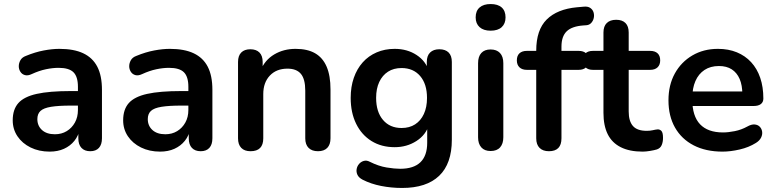

<svg xmlns="http://www.w3.org/2000/svg" viewBox="-20 -741 3835 951"><path d="M226 10Q173 10 131.5 -10.5Q90 -31 66.5 -66Q43 -101 43 -145Q43 -199 71 -230.5Q99 -262 162 -276Q225 -290 331 -290H381V-218H332Q270 -218 233 -212Q196 -206 180.5 -191.5Q165 -177 165 -151Q165 -118 188 -97Q211 -76 252 -76Q285 -76 310.5 -91.5Q336 -107 351 -134Q366 -161 366 -196V-311Q366 -361 344 -383Q322 -405 270 -405Q241 -405 207.5 -398Q174 -391 137 -374Q118 -365 103.5 -369Q89 -373 81 -385.5Q73 -398 73 -413Q73 -428 81 -442.5Q89 -457 108 -464Q154 -483 196.5 -491Q239 -499 274 -499Q346 -499 392.5 -477Q439 -455 462 -410.5Q485 -366 485 -296V-56Q485 -25 470 -8.5Q455 8 427 8Q399 8 383.5 -8.5Q368 -25 368 -56V-104H376Q369 -69 348.5 -43.5Q328 -18 297 -4Q266 10 226 10Z M773 10Q720 10 678.5 -10.5Q637 -31 613.5 -66Q590 -101 590 -145Q590 -199 618 -230.5Q646 -262 709 -276Q772 -290 878 -290H928V-218H879Q817 -218 780 -212Q743 -206 727.5 -191.5Q712 -177 712 -151Q712 -118 735 -97Q758 -76 799 -76Q832 -76 857.5 -91.5Q883 -107 898 -134Q913 -161 913 -196V-311Q913 -361 891 -383Q869 -405 817 -405Q788 -405 754.5 -398Q721 -391 684 -374Q665 -365 650.5 -369Q636 -373 628 -385.5Q620 -398 620 -413Q620 -428 628 -442.5Q636 -457 655 -464Q701 -483 743.5 -491Q786 -499 821 -499Q893 -499 939.5 -477Q986 -455 1009 -410.5Q1032 -366 1032 -296V-56Q1032 -25 1017 -8.5Q1002 8 974 8Q946 8 930.5 -8.5Q915 -25 915 -56V-104H923Q916 -69 895.5 -43.5Q875 -18 844 -4Q813 10 773 10Z M1221 8Q1191 8 1175 -8.5Q1159 -25 1159 -56V-434Q1159 -465 1175 -481Q1191 -497 1220 -497Q1249 -497 1265 -481Q1281 -465 1281 -434V-366L1270 -391Q1292 -444 1338.5 -471.5Q1385 -499 1444 -499Q1503 -499 1541 -477Q1579 -455 1598 -410.5Q1617 -366 1617 -298V-56Q1617 -25 1601 -8.5Q1585 8 1555 8Q1525 8 1508.5 -8.5Q1492 -25 1492 -56V-292Q1492 -349 1470.5 -375Q1449 -401 1404 -401Q1349 -401 1316.5 -366.5Q1284 -332 1284 -275V-56Q1284 8 1221 8Z M1972 190Q1918 190 1867.5 180Q1817 170 1776 149Q1757 139 1750.5 125Q1744 111 1746.5 96.5Q1749 82 1758.5 71Q1768 60 1782 56Q1796 52 1811 60Q1855 82 1894.5 88.5Q1934 95 1962 95Q2029 95 2062.5 62.5Q2096 30 2096 -34V-124H2105Q2090 -73 2042.5 -42.5Q1995 -12 1935 -12Q1869 -12 1820 -42.5Q1771 -73 1744 -128Q1717 -183 1717 -256Q1717 -311 1732.5 -355.5Q1748 -400 1776.5 -432Q1805 -464 1845.5 -481.5Q1886 -499 1935 -499Q1997 -499 2043.5 -468.5Q2090 -438 2104 -388L2094 -363V-434Q2094 -465 2110.5 -481Q2127 -497 2156 -497Q2186 -497 2202 -481Q2218 -465 2218 -434V-49Q2218 70 2155 130Q2092 190 1972 190ZM1969 -107Q2008 -107 2036 -125Q2064 -143 2079.5 -176.5Q2095 -210 2095 -256Q2095 -325 2061 -364.5Q2027 -404 1969 -404Q1930 -404 1902 -386Q1874 -368 1858.5 -335Q1843 -302 1843 -256Q1843 -187 1877 -147Q1911 -107 1969 -107Z M2410 7Q2380 7 2364 -11Q2348 -29 2348 -61V-428Q2348 -461 2364 -478.5Q2380 -496 2410 -496Q2440 -496 2456.5 -478.5Q2473 -461 2473 -428V-61Q2473 -29 2457 -11Q2441 7 2410 7ZM2410 -589Q2375 -589 2355.5 -606.5Q2336 -624 2336 -655Q2336 -687 2355.5 -704Q2375 -721 2410 -721Q2446 -721 2465 -704Q2484 -687 2484 -655Q2484 -624 2465 -606.5Q2446 -589 2410 -589Z M2699 8Q2669 8 2652.5 -8.5Q2636 -25 2636 -56V-395H2590Q2566 -395 2553 -407.5Q2540 -420 2540 -442Q2540 -465 2553 -477Q2566 -489 2590 -489H2672L2636 -456V-490Q2636 -593 2688 -644.5Q2740 -696 2838 -705L2872 -708Q2892 -710 2904 -701.5Q2916 -693 2920 -679.5Q2924 -666 2921 -652Q2918 -638 2908.5 -627.5Q2899 -617 2884 -616L2870 -615Q2813 -611 2787 -586Q2761 -561 2761 -510V-473L2745 -489H2846Q2870 -489 2883 -477Q2896 -465 2896 -442Q2896 -420 2883 -407.5Q2870 -395 2846 -395H2761V-56Q2761 8 2699 8Z M3163 10Q3098 10 3054.5 -12Q3011 -34 2990 -76.5Q2969 -119 2969 -182V-395H2917Q2893 -395 2880 -407.5Q2867 -420 2867 -442Q2867 -465 2880 -477Q2893 -489 2917 -489H2969V-580Q2969 -611 2985.5 -627Q3002 -643 3032 -643Q3062 -643 3078 -627Q3094 -611 3094 -580V-489H3200Q3224 -489 3237 -477Q3250 -465 3250 -442Q3250 -420 3237 -407.5Q3224 -395 3200 -395H3094V-189Q3094 -141 3115 -117Q3136 -93 3183 -93Q3200 -93 3213 -96Q3226 -99 3236 -100Q3248 -101 3256 -92.5Q3264 -84 3264 -58Q3264 -38 3257.5 -22.5Q3251 -7 3234 -1Q3221 3 3200 6.5Q3179 10 3163 10Z M3559 10Q3476 10 3416 -21Q3356 -52 3323.5 -109Q3291 -166 3291 -244Q3291 -320 3322.5 -377Q3354 -434 3409.5 -466.5Q3465 -499 3536 -499Q3588 -499 3629.5 -482Q3671 -465 3700.5 -433Q3730 -401 3745.5 -355.5Q3761 -310 3761 -253Q3761 -235 3748.5 -225.5Q3736 -216 3713 -216H3392V-288H3673L3657 -273Q3657 -319 3643.5 -350Q3630 -381 3604.5 -397.5Q3579 -414 3541 -414Q3499 -414 3469.5 -394.5Q3440 -375 3424.5 -339.5Q3409 -304 3409 -255V-248Q3409 -166 3447.5 -125.5Q3486 -85 3561 -85Q3587 -85 3619.5 -91.5Q3652 -98 3681 -114Q3702 -126 3718 -124.5Q3734 -123 3743.5 -113Q3753 -103 3755 -88.5Q3757 -74 3749.5 -59Q3742 -44 3724 -33Q3689 -11 3643.5 -0.5Q3598 10 3559 10Z"/></svg>

Font: Nunito ExtraLight
Style: Regular
Weight: 200
Designer: Vernon Adams
Foundry: Vernon Adams
Version: Version 3.602